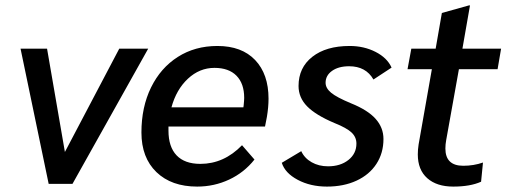

<svg xmlns="http://www.w3.org/2000/svg" viewBox="-20 -680 1876 710"><path d="M528 -500 248 0H160L56 -500H154L220 -118L421 -500Z M973 -315Q973 -284 967 -248L960 -212H603V-197Q603 -137 633 -105.5Q663 -74 721 -74Q808 -74 875 -143L921 -90Q883 -42 827.5 -16Q772 10 709 10Q614 10 558.5 -43.5Q503 -97 503 -190Q503 -284 538.5 -356.5Q574 -429 637.5 -469.5Q701 -510 784 -510Q874 -510 923.5 -458Q973 -406 973 -315ZM883 -318Q883 -371 854.5 -400Q826 -429 773 -429Q718 -429 675 -389Q632 -349 614 -283H880L881 -290Q883 -310 883 -318Z M1022 -78 1094 -121Q1106 -95 1132.5 -80Q1159 -65 1193 -65Q1239 -65 1268.5 -88.5Q1298 -112 1298 -149Q1298 -173 1280 -190Q1262 -207 1217 -225Q1148 -254 1116 -286.5Q1084 -319 1084 -362Q1084 -430 1135 -470Q1186 -510 1273 -510Q1326 -510 1369 -488Q1412 -466 1428 -430L1361 -386Q1333 -435 1271 -435Q1232 -435 1208 -418Q1184 -401 1184 -374Q1184 -354 1204.5 -337Q1225 -320 1278 -298Q1340 -273 1369 -240.5Q1398 -208 1398 -166Q1398 -114 1372 -74Q1346 -34 1298.5 -12Q1251 10 1189 10Q1128 10 1081 -15Q1034 -40 1022 -78Z M1525 -109Q1525 -127 1528 -146L1577 -424H1487L1501 -500H1591L1614 -632L1714 -660H1718L1690 -500H1833L1820 -424H1677L1630 -162Q1627 -146 1627 -131Q1627 -67 1693 -67Q1732 -67 1766 -79L1759 -8Q1719 10 1656 10Q1595 10 1560 -21Q1525 -52 1525 -109Z"/></svg>

Font: Sarabun Medium
Style: Italic
Weight: 500
Italic angle: -10°
Designer: Suppakit Chalermlarp | Katatrad Co.,Ltd.
Foundry: Cadson Demak Co.,Ltd.
Version: Version 1.000; ttfautohint (v1.6)